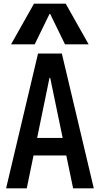

<svg xmlns="http://www.w3.org/2000/svg" viewBox="-20 -1020 540 1040"><path d="M13 0 186 -730H315L488 0H376L252 -598H248L125 0ZM111 -178V-273H389V-178ZM40 -780 164 -1000H336L460 -780H332L252 -944H248L168 -780Z"/></svg>

Font: M PLUS Code Latin Medium
Style: Regular
Weight: 500
Designer: Coji Morishita
Foundry: UNDERFOREST DESIGN
Version: Version 1.002; ttfautohint (v1.8.3)